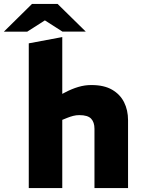

<svg xmlns="http://www.w3.org/2000/svg" viewBox="-89 -959 725 979"><path d="M57.7 0V-738L228.5 -770V-480.3L243.9 -488.3Q277 -505.8 310.8 -515.8Q344.6 -525.8 378.1 -525.3Q441.6 -525.3 482.5 -501.6Q523.5 -477.9 543.7 -437.6Q563.9 -397.4 563.9 -346.4V0H392.7V-302.2Q392.7 -335.8 375.6 -353.9Q358.5 -372 315.4 -372Q299.3 -372 284.5 -368.2Q269.7 -364.4 254.6 -358.4L228.5 -347.8V0ZM-69.3 -797.5 74.2 -939H204.6L164.8 -871L49.7 -797.5ZM229.2 -798 115 -871 74.2 -939H204.6L348.2 -798Z"/></svg>

Font: REM Medium
Style: Regular
Weight: 500
Designer: Octavio Pardo
Foundry: Ashler Design
Version: Version 1.005;gftools[0.9.28]